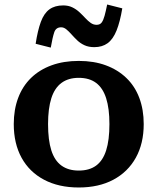

<svg xmlns="http://www.w3.org/2000/svg" viewBox="-20 -819 698 851"><path d="M617 -269Q617 -183 582 -120Q547 -57 482.5 -22.5Q418 12 329 12Q240 12 175 -22.5Q110 -57 75.5 -120Q41 -183 41 -269Q41 -333 60.5 -385Q80 -437 117.5 -473.5Q155 -510 208.5 -529.5Q262 -549 329 -549Q396 -549 449 -529.5Q502 -510 540 -473.5Q578 -437 597.5 -385Q617 -333 617 -269ZM193 -269Q193 -198 207.5 -152.5Q222 -107 252.5 -85Q283 -63 329 -63Q376 -63 406 -85Q436 -107 450.5 -152.5Q465 -198 465 -269Q465 -338 450.5 -383.5Q436 -429 406 -451.5Q376 -474 329 -474Q283 -474 252.5 -451.5Q222 -429 207.5 -383.5Q193 -338 193 -269ZM398 -610Q373 -610 354.5 -618.5Q336 -627 322 -640.5Q308 -654 296.5 -667Q285 -680 274 -689Q263 -698 251 -698Q228 -698 220.5 -676Q213 -654 205 -608L138 -625Q147 -684 161 -722Q175 -760 199 -777.5Q223 -795 260 -795Q283 -795 300.5 -786.5Q318 -778 332 -765Q346 -752 358 -739Q370 -726 382 -717.5Q394 -709 408 -709Q423 -709 430.5 -719Q438 -729 443.5 -749Q449 -769 455 -799L522 -782Q512 -722 496.5 -683.5Q481 -645 457 -627.5Q433 -610 398 -610Z"/></svg>

Font: Roboto Serif SemiBold
Style: Regular
Weight: 600
Designer: Greg Gazdowicz
Foundry: Commercial Type
Version: Version 1.008